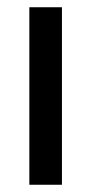

<svg xmlns="http://www.w3.org/2000/svg" viewBox="-20 -510 252 530"><path d="M61 0V-490H151V0Z"/></svg>

Font: Cabin VF Beta
Style: Regular
Weight: 400
Designer: Pablo Impallari
Foundry: Pablo Impallari. http://www.impallari.com Igino Marini. http://www.ikern.com
Version: Version 2.200